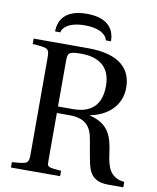

<svg xmlns="http://www.w3.org/2000/svg" viewBox="-94 -942 832 1015"><g transform="rotate(10 322.0 -435.0)"><path d="M140 -749H168C170 -768 196 -808 290 -808C384 -808 410 -768 412 -749H440C440 -805 411 -870 290 -870C169 -870 140 -805 140 -749ZM35 0H299V-29C257 -33 234 -33 227 -45C224 -49 224 -50 224 -93V-326H293C353 -326 399 -307 416 -239C423 -211 434 -132 445 -86C460 -22 498 0 557 0H638V-29C560 -37 544 -93 535 -161C523 -250 505 -317 399 -343V-345C493 -363 562 -426 562 -521C562 -617 502 -692 327 -692H35V-663C123 -657 125 -655 125 -599V-93C125 -37 123 -35 35 -29ZM224 -361V-607C224 -649 231 -657 297 -657C371 -657 455 -630 455 -512C455 -407 400 -361 303 -361Z"/></g></svg>

Font: Lingua Franca
Style: Regular
Weight: 400
Version: Version 1.19